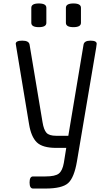

<svg xmlns="http://www.w3.org/2000/svg" viewBox="-20 -840 650 1110"><path d="M243 250H171Q151 250 151 215Q151 180 171 180H243Q299 180 320 163.5Q341 147 349 102L363 15H305Q226 15 193 -17Q160 -49 148 -122L75 -562Q71 -585 71 -587Q71 -605 109 -605Q147 -605 151 -582L226 -133Q233 -90 248.5 -72.5Q264 -55 305 -55H375L463 -582Q467 -605 503 -605Q539 -605 539 -587Q539 -585 536 -564L425 92Q409 187 374 218.5Q339 250 243 250ZM248 -795V-708Q248 -683 204.5 -683Q161 -683 161 -708V-795Q161 -820 204.5 -820Q248 -820 248 -795ZM448 -795V-708Q448 -683 404.5 -683Q361 -683 361 -708V-795Q361 -820 404.5 -820Q448 -820 448 -795Z"/></svg>

Font: Offside
Style: Regular
Weight: 400
Designer: Eduardo Rodriguez Tunni
Foundry: Eduardo Rodriguez Tunni
Version: Version 1.001